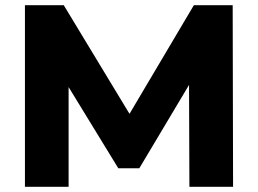

<svg xmlns="http://www.w3.org/2000/svg" viewBox="-20 -720 994 740"><path d="M76.1 -700H225.7L519 -215.4H440.1L727.2 -700H876.8L878.3 0H710L708.4 -442.7H738.4L516.9 -71.4H436L208.7 -442.7H244.4V0H76.1Z"/></svg>

Font: iiserrat Thin
Style: Regular
Weight: 100
Designer: Akira Ohta
Foundry: Akira Ohta
Version: Version 1.200;Glyphs 3.3.1 (3343)